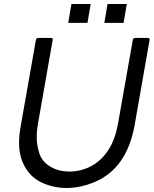

<svg xmlns="http://www.w3.org/2000/svg" viewBox="-20 -923 769 957"><path d="M312 14Q243 14 183 -15.5Q123 -45 93 -114Q75 -155 75 -211Q75 -251 84 -299L159 -724Q160 -733 171 -734H233Q243 -734 243 -726L170 -311Q163 -271 163 -238Q163 -200 176 -159Q189 -118 230 -93Q271 -68 326 -68Q381 -68 431 -93Q481 -118 517.5 -171.5Q554 -225 569 -311L642 -724Q643 -733 654 -734H716Q726 -734 726 -726L651 -299Q612 -83 452 -16Q381 14 312 14ZM596 -809H500L516 -903H612ZM416 -809H320L336 -903H432Z"/></svg>

Font: YamahaIndonesia935. App
Style: Italic
Weight: 400
Italic angle: -10°
Designer: Dalton Maag Ltd
Foundry: Dalton Maag Ltd
Version: Version 1.002; January 01, 2024; Regular/Italic